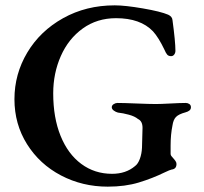

<svg xmlns="http://www.w3.org/2000/svg" viewBox="-20 -684 762 718"><path d="M34 -313Q34 -407 82 -487.5Q130 -568 216 -616Q302 -664 409 -664Q448 -664 514.5 -652.5Q581 -641 609 -629Q624 -622 625 -609Q636 -528 636 -494Q636 -486 631.5 -480Q627 -474 620 -474Q610 -474 605 -480Q600 -486 595 -498Q573 -544 552 -567Q505 -616 414 -616Q343 -616 289.5 -577.5Q236 -539 207.5 -474.5Q179 -410 179 -335Q179 -244 206.5 -176Q234 -108 284 -71Q334 -34 399 -34Q451 -34 485 -63Q496 -71 503 -90Q510 -109 511 -132L513 -206Q513 -231 496 -239Q484 -249 462 -255Q440 -261 421 -263Q413 -265 405.5 -270.5Q398 -276 398 -283Q398 -290 405 -294.5Q412 -299 419 -299Q442 -299 490 -297Q540 -295 563 -295Q580 -295 618 -297Q654 -299 675 -299Q682 -299 688 -295Q694 -291 694 -283Q694 -275 688 -270.5Q682 -266 674 -264Q648 -257 638 -246.5Q628 -236 625 -215Q618 -181 618 -140V-109Q618 -103 623 -98Q628 -93 629 -91Q631 -89 635.5 -83Q640 -77 640 -71Q640 -52 622 -50Q616 -49 595 -39Q550 -17 499 -1.5Q448 14 383 14Q288 14 208 -28Q128 -70 81 -145Q34 -220 34 -313Z"/></svg>

Font: EB Garamond SemiBold
Style: Regular
Weight: 600
Designer: Georg Duffner and Octavio Pardo
Foundry: Georg Duffner
Version: Version 1.000